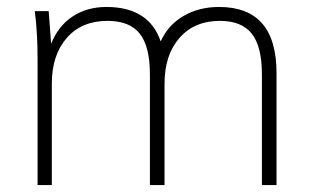

<svg xmlns="http://www.w3.org/2000/svg" viewBox="-20 -532 900 552"><path d="M775 -322V0H733V-318Q733 -398 704 -435Q675 -472 612 -472Q539 -472 496 -423Q453 -374 453 -291V0H411V-318Q411 -398 382 -435Q353 -472 289 -472Q215 -472 172 -423Q129 -374 129 -291V0H88V-362Q88 -440 80 -500H120L127 -406Q147 -457 188.5 -484.5Q230 -512 286 -512Q408 -512 442 -413Q463 -460 507.5 -486Q552 -512 610 -512Q775 -512 775 -322Z"/></svg>

Font: MuliDisplayVN ExtraLight
Style: Regular
Weight: 200
Designer: Vernon Adams
Foundry: Vernon Adams
Version: Version 2.100